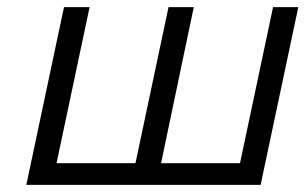

<svg xmlns="http://www.w3.org/2000/svg" viewBox="-20 -520 859 540"><path d="M160 -500 54 0H713L819 -500H748L655 -61H433L525 -500H454L361 -61H139L232 -500Z"/></svg>

Font: LT Wave Text Light Italic
Style: Regular
Weight: 300
Designer: Daniel Lyons
Version: Version 2.5 (Glyphs App)